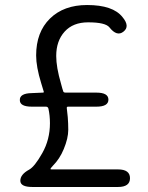

<svg xmlns="http://www.w3.org/2000/svg" viewBox="-20 -745 589 765"><path d="M109 0Q61 0 61 -25Q61 -50 96 -69Q118 -81 148.5 -135Q179 -189 179 -254Q179 -285 173 -312Q171 -320 163 -320H107Q59 -320 59 -346Q58 -373 106 -374L151 -376Q156 -376 154 -381Q151 -391 144 -414Q124 -479 124 -524Q124 -617 179 -671Q234 -725 327 -725Q430 -725 468 -677Q499 -640 472 -619Q446 -598 416 -636Q400 -656 331 -656Q271 -656 237.5 -619Q204 -582 204 -522Q204 -477 223 -412Q229 -389 232 -381Q233 -376 242 -376H364Q412 -376 412 -348Q412 -320 364 -320H251Q246 -320 246 -315L250 -278Q252 -253 252 -228Q252 -194 234 -151Q218 -112 191 -85Q181 -74 181 -72Q181 -70 186 -70H450Q498 -70 498 -35Q498 0 450 0Z"/></svg>

Font: Resource Han Rounded JP Normal
Style: Regular
Weight: 350
Designer: Cyano Hao (round all glyphs); Ryoko NISHIZUKA 西塚涼子 (kana, bopomofo & ideographs); Paul D. Hunt (Latin, Greek & Cyrillic)
Foundry: Cyano Hao
Version: 0.990